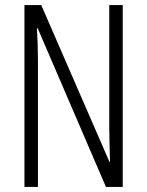

<svg xmlns="http://www.w3.org/2000/svg" viewBox="-20 -800 577 754"><path d="M462 -66H396L128 -689H125Q127 -658 128 -626.5Q129 -595 129 -559V-66H76V-780H142L410 -164H412Q411 -203 410 -238.5Q409 -274 409 -300V-780H462Z"/></svg>

Font: Noto Sans Malayalam UI ExtraCondensed Light
Style: Regular
Weight: 300
Width: 2
Designer: Jelle Bosma - Monotype Design Team
Foundry: Monotype Imaging Inc.
Version: Version 2.104; ttfautohint (v1.8.4.7-5d5b)